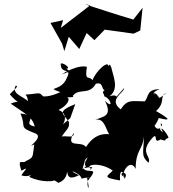

<svg xmlns="http://www.w3.org/2000/svg" viewBox="-20 -850 821 913"><path d="M276 -256C283 -259 309 -309 258 -327C310 -352 326 -398 275 -389C275 -389 342 -383 326 -394C356 -434 403 -394 436 -452C489 -466 442 -381 522 -448C445 -409 476 -412 476 -392C508 -381 521 -328 479 -371C517 -295 470 -297 433 -280C476 -290 481 -240 499 -212C403 -222 373 -114 361 -97C417 -76 354 -69 397 -102C363 -42 411 -75 372 -45C390 -119 425 -162 390 -149C370 -185 288 -139 330 -218C338 -182 268 -218 267 -191C299 -241 313 -239 307 -272C280 -310 248 -319 338 -355L314 -288ZM94 -256C109 -268 148 -306 77 -310C109 -240 61 -249 152 -214C188 -192 95 -140 143 -163C133 -103 144 -103 101 -83C92 -69 59 -103 82 -38C127 -64 89 -33 82 -16C138 2 161 -59 119 -9C179 21 245 12 241 5C282 3 218 -41 299 -53C211 -72 218 -9 222 -74C209 -51 178 -20 261 20C211 20 292 34 299 -33C303 -23 300 12 355 -17C282 -52 364 -29 368 0C389 -9 432 -4 394 -4C413 77 388 35 399 8C457 -64 395 -20 376 -50C467 -68 378 -32 415 -46C377 -67 456 -82 516 -39C494 -13 459 -7 551 8C546 -46 567 -45 572 1C600 -42 528 -30 573 -7C550 -19 598 -103 625 -47C626 -141 657 -131 665 -203C662 -120 650 -109 686 -76C703 -109 637 -122 708 -198C732 -219 707 -163 743 -187C780 -175 754 -187 781 -194C781 -211 730 -266 755 -221C719 -242 768 -255 743 -263C759 -231 701 -218 713 -295C692 -217 722 -253 735 -289C791 -274 794 -281 722 -322C769 -363 736 -395 771 -408C713 -363 759 -394 696 -417C748 -390 674 -402 740 -426C677 -425 689 -395 669 -368C608 -368 586 -380 554 -330C491 -378 574 -411 570 -431C506 -359 557 -410 501 -392C549 -429 517 -489 509 -531C484 -489 527 -494 503 -543C454 -511 508 -513 492 -544C464 -548 399 -456 426 -457C408 -503 381 -450 393 -532C393 -532 356 -548 272 -495C351 -525 235 -497 320 -508C281 -528 298 -529 288 -523C334 -520 263 -565 269 -542C271 -496 324 -530 298 -480C272 -412 192 -439 267 -412C162 -363 150 -424 202 -375C157 -418 187 -406 101 -400C123 -379 103 -341 126 -348C116 -391 31 -393 54 -442C79 -444 26 -406 27 -401C94 -323 96 -387 31 -357C94 -312 134 -297 145 -248C97 -262 128 -261 145 -359L138 -341L99 -283ZM280 -754 220 -741 275 -643 286 -607 307 -675 357 -617 392 -693 429 -659 478 -709 615 -690 647 -705 658 -813 614 -757C536 -780 460 -805 383 -830L409 -825L270 -718L260 -706L268 -714Z"/></svg>

Font: Hussar Lance
Style: ExBdObl
Weight: 700
Foundry: Cannot Into Space Fonts, PlusOne Fonts
Version: Version 2.270